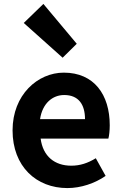

<svg xmlns="http://www.w3.org/2000/svg" viewBox="-20 -944 621 978"><path d="M323 14C392 14 463 -10 518 -48L468 -138C427 -113 388 -100 343 -100C259 -100 199 -147 187 -238H532C536 -252 539 -279 539 -306C539 -462 459 -574 305 -574C172 -574 44 -461 44 -280C44 -95 166 14 323 14ZM184 -337C196 -418 248 -460 307 -460C380 -460 413 -412 413 -337ZM299 -650 371 -721 201 -924 101 -827Z"/></svg>

Font: Noto Sans Mono CJK HK
Style: Bold
Weight: 700
Designer: Ryoko NISHIZUKA 西塚涼子 (kana, bopomofo & ideographs); Paul D. Hunt (Latin, Greek & Cyrillic); Sandoll Communications 산돌커뮤니
Foundry: Adobe
Version: Version 2.004;hotconv 1.0.118;makeotfexe 2.5.65603